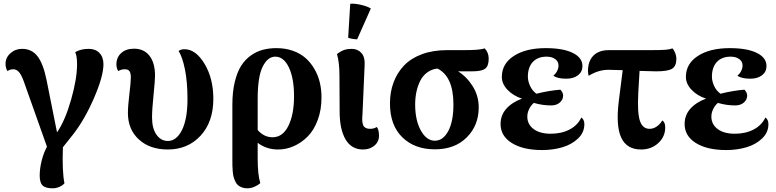

<svg xmlns="http://www.w3.org/2000/svg" viewBox="-20 -790 4178 1034"><path d="M264.2 224.1Q225.1 224.1 209.5 209Q193.8 193.8 193.8 155.8Q193.8 117.7 204.3 75.7Q214.8 33.7 232.9 0L107.9 -352.1Q95.2 -387.2 82 -402.1Q68.8 -417 50.8 -417Q34.7 -417 20 -407.2Q9.8 -423.8 9.8 -446.8Q9.8 -479.5 36.1 -503.2Q62.5 -526.9 99.1 -526.9Q150.9 -526.9 181.9 -487.1Q212.9 -447.3 231 -357.9L287.1 -77.1Q330.6 -140.1 362.8 -252.9Q395 -365.7 395 -443.8Q395 -490.7 384.8 -508.8Q414.1 -526.9 458 -526.9Q494.6 -526.9 515.9 -504.4Q537.1 -481.9 537.1 -443.8Q537.1 -379.4 486.1 -261.7Q435.1 -144 372.1 -64L318.8 2.9Q314 132.8 327.1 196.8Q318.8 208 300.5 216.1Q282.2 224.1 264.2 224.1Z M883.8 15.1Q787.1 15.1 728 -38.8Q668.9 -92.8 668.9 -181.2Q668.9 -219.2 676.8 -283.7Q684.6 -348.1 684.6 -373Q684.6 -396.5 677.2 -406.7Q669.9 -417 652.8 -417Q632.8 -417 616.7 -407.2Q606.9 -423.3 606.9 -442.9Q606.9 -481 632.8 -504.4Q658.7 -527.8 701.7 -527.8Q755.4 -527.8 785.2 -489.5Q814.9 -451.2 814.9 -381.8Q814.9 -357.9 806.9 -278.6Q798.8 -199.2 798.8 -158.2Q798.8 -98.1 822.8 -64.5Q846.7 -30.8 883.8 -30.8Q930.7 -30.8 960.2 -90.1Q989.7 -149.4 989.7 -256.8Q989.7 -346.7 976.3 -414.6Q962.9 -482.4 941.9 -515.1Q953.1 -524.9 973.6 -524.9Q1034.2 -524.9 1081.5 -446.3Q1128.9 -367.7 1128.9 -257.8Q1128.9 -133.3 1060.1 -59.1Q991.2 15.1 883.8 15.1Z M1311.5 224.1Q1294.9 224.1 1282 219Q1269 213.9 1260.7 206.5Q1252.4 199.2 1246.6 185.8Q1240.7 172.4 1237.8 161.9Q1234.9 151.4 1233.4 133.1Q1231.9 114.7 1231.7 104.7Q1231.4 94.7 1231.4 76.2V-226.1Q1231.4 -294.4 1244.1 -347.7Q1256.8 -400.9 1278.3 -435.1Q1299.8 -469.2 1330.6 -491Q1361.3 -512.7 1395 -521.7Q1428.7 -530.8 1468.8 -530.8Q1517.1 -530.8 1557.6 -516.4Q1598.1 -502 1626.2 -476.8Q1654.3 -451.7 1673.8 -417.7Q1693.4 -383.8 1702.4 -345.5Q1711.4 -307.1 1711.4 -265.1Q1711.4 -198.7 1691.2 -144Q1670.9 -89.4 1637.5 -55.4Q1604 -21.5 1562.7 -3.2Q1521.5 15.1 1477.5 15.1Q1414.6 15.1 1367.7 -21V63Q1367.7 150.9 1381.8 195.8Q1371.1 206.5 1351.3 215.3Q1331.5 224.1 1311.5 224.1ZM1367.7 -89.8Q1401.4 -50.8 1447.8 -50.8Q1502.9 -50.8 1533.2 -112.5Q1563.5 -174.3 1563.5 -272Q1563.5 -368.2 1535.9 -426.5Q1508.3 -484.9 1462.4 -484.9Q1421.4 -484.9 1394.5 -430.7Q1367.7 -376.5 1367.7 -257.8Z M1935.1 15.1Q1872.6 15.1 1840.8 -39.6Q1809.1 -94.2 1809.1 -189L1808.1 -384.8Q1808.1 -452.1 1794.9 -499Q1815.9 -515.1 1833.7 -521Q1851.6 -526.9 1874 -526.9Q1906.2 -526.9 1926.8 -504.2Q1947.3 -481.4 1943.4 -433.1L1932.1 -174.8Q1927.7 -132.8 1936.5 -114.5Q1945.3 -96.2 1973.1 -96.2Q1993.2 -96.2 2009.3 -106Q2021 -91.3 2021 -59.1Q2021 -26.4 1996.1 -5.6Q1971.2 15.1 1935.1 15.1ZM1855 -586.9 1866.2 -770Q1892.6 -771.5 1926.3 -763.4Q1960 -755.4 1977.1 -744.1L1903.3 -578.1Q1870.6 -580.1 1855 -586.9Z M2321.8 14.2Q2212.9 14.2 2146.5 -50.8Q2080.1 -115.7 2080.1 -232.9Q2080.1 -294.4 2099.4 -346.2Q2118.7 -397.9 2155.8 -437Q2192.9 -476.1 2252.2 -498Q2311.5 -520 2386.7 -520H2480Q2568.4 -520 2589.8 -529.8Q2611.8 -507.8 2611.8 -474.1Q2611.8 -434.6 2592.8 -420.2Q2573.7 -405.8 2522.9 -405.8H2446.8Q2494.6 -376 2526.4 -324.5Q2558.1 -272.9 2558.1 -211.9Q2558.1 -114.7 2493.9 -50.3Q2429.7 14.2 2321.8 14.2ZM2215.8 -227.1Q2215.8 -142.6 2246.3 -87.4Q2276.9 -32.2 2321.8 -32.2Q2366.2 -32.2 2394 -84.2Q2421.9 -136.2 2421.9 -228Q2421.9 -377.9 2335.9 -420.9Q2305.2 -417.5 2281.5 -400.4Q2257.8 -383.3 2243.9 -356.2Q2230 -329.1 2222.9 -296.6Q2215.8 -264.2 2215.8 -227.1Z M2899.9 18.1Q2796.9 18.1 2736.3 -19.8Q2675.8 -57.6 2675.8 -122.1Q2675.8 -169.9 2706.8 -204.6Q2737.8 -239.3 2791 -258.8Q2742.7 -274.9 2712.6 -306.9Q2682.6 -338.9 2682.6 -376Q2682.6 -446.8 2747.3 -488.8Q2812 -530.8 2918.9 -530.8Q3012.2 -530.8 3064.5 -505.1Q3116.7 -479.5 3116.7 -434.1Q3116.7 -403.3 3092.8 -384.8Q3068.8 -366.2 3029.8 -366.2Q2980.5 -366.2 2960 -382.8Q2973.1 -393.1 2980.5 -408Q2987.8 -422.9 2987.8 -437Q2987.8 -459.5 2969.5 -472.2Q2951.2 -484.9 2923.8 -484.9Q2876 -484.9 2849.4 -456.3Q2822.8 -427.7 2822.8 -377Q2822.8 -353 2834.7 -327.1Q2846.7 -301.3 2868.7 -285.2Q2934.1 -301.8 2998 -307.1Q3012.7 -290.5 3012.7 -275.9Q3012.7 -253.4 2994.9 -237.8Q2977.1 -222.2 2947.8 -222.2Q2901.4 -222.2 2855 -235.8Q2839.4 -222.7 2829.6 -202.6Q2819.8 -182.6 2819.8 -162.1Q2819.8 -120.6 2853.5 -95.2Q2887.2 -69.8 2945.8 -69.8Q3003.9 -69.8 3047.4 -92.5Q3090.8 -115.2 3110.8 -157.2Q3127 -146 3127 -121.1Q3127 -76.7 3093 -44.2Q3059.1 -11.7 3008.5 3.2Q2958 18.1 2899.9 18.1Z M3432.6 15.1Q3355 15.1 3325.4 -49.1Q3295.9 -113.3 3312.5 -246.1L3333.5 -412.1Q3279.8 -414.1 3256.3 -414.1Q3202.6 -414.1 3150.4 -381.8Q3146.5 -393.6 3146.5 -407.2Q3146.5 -460.9 3175.8 -490.5Q3205.1 -520 3258.3 -520H3480.5Q3540.5 -520 3564.5 -522Q3588.4 -523.9 3600.6 -529.8Q3609.9 -521.5 3616.2 -504.9Q3622.6 -488.3 3622.6 -474.1Q3622.6 -434.1 3599.6 -419.9Q3576.7 -405.8 3513.7 -405.8Q3491.2 -405.8 3424.3 -408.2L3417.5 -292Q3411.6 -185.1 3425.8 -140.6Q3439.9 -96.2 3478.5 -96.2Q3498 -96.2 3516.1 -108.2Q3534.2 -120.1 3546.4 -141.1Q3562.5 -132.8 3562.5 -104Q3562.5 -53.7 3524.9 -19.3Q3487.3 15.1 3432.6 15.1Z M3891.1 18.1Q3788.1 18.1 3727.5 -19.8Q3667 -57.6 3667 -122.1Q3667 -169.9 3698 -204.6Q3729 -239.3 3782.2 -258.8Q3733.9 -274.9 3703.9 -306.9Q3673.8 -338.9 3673.8 -376Q3673.8 -446.8 3738.5 -488.8Q3803.2 -530.8 3910.2 -530.8Q4003.4 -530.8 4055.7 -505.1Q4107.9 -479.5 4107.9 -434.1Q4107.9 -403.3 4084 -384.8Q4060.1 -366.2 4021 -366.2Q3971.7 -366.2 3951.2 -382.8Q3964.4 -393.1 3971.7 -408Q3979 -422.9 3979 -437Q3979 -459.5 3960.7 -472.2Q3942.4 -484.9 3915 -484.9Q3867.2 -484.9 3840.6 -456.3Q3814 -427.7 3814 -377Q3814 -353 3825.9 -327.1Q3837.9 -301.3 3859.9 -285.2Q3925.3 -301.8 3989.3 -307.1Q4003.9 -290.5 4003.9 -275.9Q4003.9 -253.4 3986.1 -237.8Q3968.3 -222.2 3939 -222.2Q3892.6 -222.2 3846.2 -235.8Q3830.6 -222.7 3820.8 -202.6Q3811 -182.6 3811 -162.1Q3811 -120.6 3844.7 -95.2Q3878.4 -69.8 3937 -69.8Q3995.1 -69.8 4038.6 -92.5Q4082 -115.2 4102.1 -157.2Q4118.2 -146 4118.2 -121.1Q4118.2 -76.7 4084.2 -44.2Q4050.3 -11.7 3999.8 3.2Q3949.2 18.1 3891.1 18.1Z"/></svg>

Font: Arima
Style: Bold
Weight: 700
Designer: Joana Correia and Natanael Gama
Foundry: NDISCOVER
Version: Version 1.100;Glyphs 3.1.2 (3151)